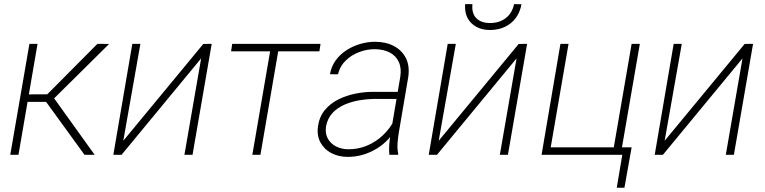

<svg xmlns="http://www.w3.org/2000/svg" viewBox="-20 -737 3644 914"><path d="M158.7 -528.3 67.9 0H28.8L120.1 -528.3ZM499.5 -527.8 220.7 -252H96.7L101.1 -287.6L205.1 -288.1L443.8 -528.3ZM382.3 0 195.3 -257.8 223.1 -289.1 430.7 0Z M566.9 -66.9 947.8 -527.8 987.8 -528.3 896.5 0H857.9L937.5 -459L558.6 0H519.5L609.9 -528.3H648.4Z M1310.5 -528.3 1219.7 0H1181.2L1272 -528.3ZM1505.9 -528.3 1500.5 -492.7H1080.1L1085.4 -528.3Z M1838.9 -97.2 1885.3 -370.1Q1892.1 -412.6 1878.4 -442.1Q1864.7 -471.7 1835.2 -487.1Q1805.7 -502.4 1764.2 -502.9Q1726.1 -502.9 1689.5 -489Q1652.8 -475.1 1625.5 -448.5Q1598.1 -421.9 1588.9 -383.3L1550.8 -383.8Q1557.1 -420.9 1578.1 -449.7Q1599.1 -478.5 1629.4 -498Q1659.7 -517.6 1694.8 -527.8Q1730 -538.1 1765.6 -538.1Q1816.9 -538.1 1855.2 -517.8Q1893.6 -497.6 1912.4 -460Q1931.2 -422.4 1923.3 -369.1L1878.9 -108.4Q1874.5 -83 1872.6 -56.9Q1870.6 -30.8 1875.5 -5.4L1875 0H1833.5Q1831.1 -24.4 1833 -48.8Q1835 -73.2 1838.9 -97.2ZM1885.7 -299.8 1881.8 -266.1H1759.3Q1726.6 -265.6 1690.2 -259.5Q1653.8 -253.4 1620.4 -239Q1586.9 -224.6 1563.2 -199.5Q1539.6 -174.3 1532.2 -136.2Q1526.9 -103 1540 -78.4Q1553.2 -53.7 1579.1 -40.3Q1605 -26.9 1636.2 -26.4Q1685.1 -25.9 1727.3 -43.7Q1769.5 -61.5 1803 -93.3Q1836.4 -125 1858.4 -167.5L1871.1 -138.7Q1855.5 -104.5 1830.6 -76.9Q1805.7 -49.3 1774.2 -30Q1742.7 -10.7 1707 -0.2Q1671.4 10.3 1633.3 9.8Q1590.8 9.3 1557.1 -8.3Q1523.4 -25.9 1505.6 -58.6Q1487.8 -91.3 1493.7 -135.7Q1500.5 -182.1 1526.6 -213.4Q1552.7 -244.6 1590.8 -263.7Q1628.9 -282.7 1672.1 -291.3Q1715.3 -299.8 1754.9 -299.8Z M2068.4 -66.9 2449.2 -527.8 2489.3 -528.3 2397.9 0H2359.4L2439 -459L2060.1 0H2021L2111.3 -528.3H2149.9ZM2427.2 -717.3 2462.4 -716.8Q2455.6 -678.7 2435.1 -651.1Q2414.6 -623.5 2383.1 -608.9Q2351.6 -594.2 2313 -594.2Q2256.8 -594.2 2223.4 -627.4Q2189.9 -660.6 2194.3 -717.3H2229Q2224.6 -673.8 2247.3 -650.6Q2270 -627.4 2313 -627.4Q2357.4 -627.4 2387.7 -650.9Q2418 -674.3 2427.2 -717.3Z M2558.1 0 2647.9 -528.3H2686.5L2601.6 -35.6H2901.9L2986.8 -528.3H3025.9L2934.6 0ZM2986.8 -35.6 2952.6 156.7H2916L2942.4 0H2886.7L2892.1 -35.6Z M3144 -66.9 3524.9 -527.8 3564.9 -528.3 3473.6 0H3435.1L3514.6 -459L3135.7 0H3096.7L3187 -528.3H3225.6Z"/></svg>

Font: Roboto ExtraLight
Style: Italic
Weight: 250
Designer: Christian Robertson
Foundry: Google
Version: Version 3.009; 2024